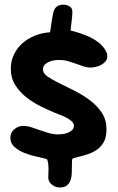

<svg xmlns="http://www.w3.org/2000/svg" viewBox="-20 -786 515 841"><path d="M450.2 -541Q450.2 -527.3 442.9 -518.1Q435.5 -508.8 424.3 -502.4Q413.1 -496.1 400.4 -493.2Q387.7 -490.2 377 -490.2Q360.4 -490.2 344.7 -495.6Q329.1 -501 313 -506.8Q296.9 -512.7 278.3 -518.1Q259.8 -523.4 237.3 -523.4Q228.5 -523.4 216.3 -521.5Q204.1 -519.5 193.4 -514.6Q182.6 -509.8 175.3 -502Q168 -494.1 168 -482.4Q168 -464.8 188.5 -450.7Q209 -436.5 240.2 -421.4Q271.5 -406.2 307.1 -388.2Q342.8 -370.1 374 -346.7Q405.3 -323.2 425.8 -292.5Q446.3 -261.7 446.3 -219.7Q446.3 -183.6 433.6 -162.1Q420.9 -140.6 400.4 -127.4Q379.9 -114.3 353.5 -106.9Q327.1 -99.6 300.8 -92.8Q295.9 -91.8 295.4 -81.5Q294.9 -71.3 294.9 -57.1Q294.9 -43 294.4 -26.9Q293.9 -10.7 289.1 2.9Q284.2 16.6 273.4 25.9Q262.7 35.2 242.2 35.2Q223.6 35.2 207.5 22.9Q191.4 10.7 191.4 -8.8Q191.4 -16.6 191.9 -23.9Q192.4 -31.2 192.4 -39.1Q192.4 -42 192.4 -49.8Q192.4 -57.6 191.4 -66.4Q190.4 -75.2 188.5 -82Q186.5 -88.9 183.6 -89.8Q165 -94.7 137.7 -100.6Q110.4 -106.4 85.4 -116.7Q60.5 -127 43 -142.6Q25.4 -158.2 25.4 -182.6Q25.4 -205.1 42.5 -219.7Q59.6 -234.4 81.1 -234.4Q99.6 -234.4 117.7 -228.5Q135.7 -222.7 154.8 -215.8Q173.8 -209 193.8 -203.1Q213.9 -197.3 235.4 -197.3Q243.2 -197.3 254.9 -198.7Q266.6 -200.2 277.3 -204.6Q288.1 -209 295.9 -216.3Q303.7 -223.6 303.7 -235.4Q303.7 -246.1 293.9 -254.9Q284.2 -263.7 271 -270.5Q257.8 -277.3 244.1 -282.7Q230.5 -288.1 222.7 -291Q191.4 -303.7 157.2 -320.8Q123 -337.9 94.2 -360.8Q65.4 -383.8 46.4 -414.1Q27.3 -444.3 27.3 -484.4Q27.3 -519.5 41.5 -548.3Q55.7 -577.1 79.6 -597.7Q103.5 -618.2 134.3 -630.4Q165 -642.6 199.2 -644.5Q203.1 -667 206.1 -689.9Q209 -712.9 214.8 -735.4Q223.6 -765.6 257.8 -765.6Q271.5 -765.6 284.2 -758.3Q296.9 -751 296.9 -736.3Q296.9 -716.8 293.9 -694.3Q291 -671.9 289.1 -652.3Q309.6 -647.5 332 -640.1Q354.5 -632.8 375.5 -622.6Q396.5 -612.3 414.6 -597.7Q432.6 -583 443.4 -563.5Q446.3 -557.6 448.2 -552.2Q450.2 -546.9 450.2 -541Z"/></svg>

Font: Chewy
Style: Regular
Weight: 400
Version: Version 1.001